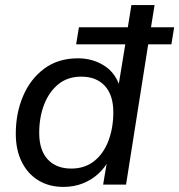

<svg xmlns="http://www.w3.org/2000/svg" viewBox="-20 -725 704 754"><path d="M229 9Q173 9 131 -16.5Q89 -42 65.5 -89Q42 -136 42 -200Q42 -281 71 -348.5Q100 -416 154.5 -456Q209 -496 286 -496Q344 -496 389.5 -467Q435 -438 452 -380H444L472 -551H279L290 -618H482L496 -705H587L573 -618H664L653 -551H562L475 0H385L402 -101H410Q393 -67 366 -42.5Q339 -18 304.5 -4.5Q270 9 229 9ZM260 -63Q313 -63 350 -92.5Q387 -122 406 -172.5Q425 -223 425 -284Q425 -352 391.5 -388Q358 -424 299 -424Q246 -424 209.5 -394.5Q173 -365 153.5 -315Q134 -265 134 -203Q134 -135 167.5 -99Q201 -63 260 -63Z"/></svg>

Font: Nunito Sans 12pt ExtraLight 12pt Medium
Style: Italic
Weight: 500
Italic angle: -9°
Version: Version 3.101;gftools[0.9.27]